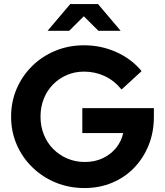

<svg xmlns="http://www.w3.org/2000/svg" viewBox="-20 -940 834 971"><path d="M407.4 11Q329.3 11 262 -16.6Q194.7 -44.3 143.8 -93.8Q92.8 -143.3 64.5 -208.8Q36.1 -274.3 36.1 -350Q36.1 -425.7 64.3 -491.2Q92.6 -556.7 142.8 -606.2Q193 -655.7 260.3 -683.4Q327.6 -711 405 -711Q491.7 -711 568.7 -676.4Q645.7 -641.7 696 -580.3L594.7 -487.2Q559 -531.8 510.2 -554.8Q461.4 -577.8 405 -577.8Q357.9 -577.8 317.8 -560.4Q277.8 -543.1 247.8 -512.5Q217.9 -481.9 201.4 -440.5Q184.9 -399.1 184.9 -350Q184.9 -301.2 201.8 -259.2Q218.6 -217.3 249.3 -186.4Q279.9 -155.5 320.7 -138.2Q361.5 -120.8 409.3 -120.8Q458.8 -120.8 499.2 -139.6Q539.5 -158.5 566.8 -191.7Q594 -225 602.9 -267.2H396.3V-393.2H758.2V-348.6Q758.2 -271.3 731.8 -205.8Q705.4 -140.3 658.4 -91.5Q611.3 -42.7 547.2 -15.9Q483 11 407.4 11ZM477.7 -784.3 403.7 -857.8 330 -784.3H220.7L335.4 -919.6H475.5L590.2 -784.3Z"/></svg>

Font: Red Hat Display
Style: Regular
Weight: 300
Designer: Pentagram, MCKL
Foundry: Pentagram, MCKL
Version: Version 1.023